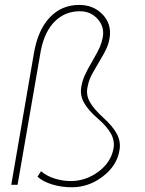

<svg xmlns="http://www.w3.org/2000/svg" viewBox="-20 -770 605 800"><path d="M53.2 0H26.9L121.6 -549.8Q138.2 -645.5 187.5 -697.5Q236.8 -749.5 310.1 -749.5Q369.1 -749.5 407.2 -710Q445.3 -670.4 437 -613.8Q433.6 -590.8 424.6 -570.1Q415.5 -549.3 388.9 -505.1Q362.3 -460.9 355 -443.1Q347.7 -425.3 344.2 -404.8Q338.4 -374 354.2 -345.2Q370.1 -316.4 410.6 -279.5Q451.2 -242.7 467.5 -210.9Q483.9 -179.2 478 -145Q467.8 -80.1 408.7 -34.9Q349.6 10.3 279.3 10.3Q236.8 10.3 198.2 -1.2Q159.7 -12.7 136.2 -33.7L150.9 -56.6Q175.8 -35.6 209.2 -25.6Q242.7 -15.6 274.9 -15.6Q336.9 -15.6 389.2 -54Q441.4 -92.3 452.6 -149.4Q459 -182.1 442.6 -212.4Q426.3 -242.7 387.2 -276.4Q348.1 -310.1 330.6 -341.1Q313 -372.1 318.4 -405.8Q322.3 -431.2 332.3 -454.1Q342.3 -477.1 365.5 -516.6Q388.7 -556.2 396.5 -575.2Q404.3 -594.2 408.2 -614.7Q416 -657.7 387.7 -689.9Q359.4 -722.2 315.4 -723.1Q252.4 -724.1 209 -681.4Q165.5 -638.7 149.9 -558.1Z"/></svg>

Font: TypoPRO Roboto
Style: Italic
Weight: 250
Italic angle: -12°
Designer: Google
Version: Version 2.136; 2016